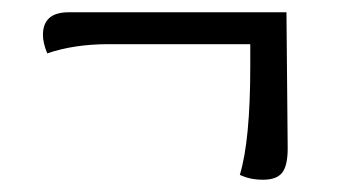

<svg xmlns="http://www.w3.org/2000/svg" viewBox="-20 -344 575 313"><path d="M447 -324 449 -102Q449 -74 440 -62.5Q431 -51 409 -51Q387 -51 371 -59Q388 -115 388 -236V-272H157Q101 -272 57 -257Q50 -274 50 -287Q50 -324 92 -324Z"/></svg>

Font: Overlock Mod
Style: Regular
Weight: 400
Designer: Dario Muhafara
Foundry: Dario Manuel Muhafara
Version: Version 1.001